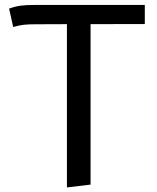

<svg xmlns="http://www.w3.org/2000/svg" viewBox="-20 -561 655 799"><path d="M582.6 -540.5V-461L356.9 -460.5V207.2L258.5 219V-460.5L127.2 -460Q97.4 -460 79.2 -457.9Q61 -455.9 34.9 -448.7L17.9 -525.1Q43.1 -534.4 65.6 -537.4Q88.2 -540.5 128.7 -540.5Z"/></svg>

Font: Fira Code Fixed Retina
Style: Regular
Weight: 450
Monospace: yes
Designer: Carrois Corporate, Edenspiekermann AG, Nikita Prokopov
Foundry: Carrois Corporate, Edenspiekermann AG, Nikita Prokopov
Version: Version 5.002